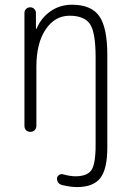

<svg xmlns="http://www.w3.org/2000/svg" viewBox="-20 -550 540 801"><path d="M82 -25.4V-496.1Q82 -505.9 88.9 -512.7Q95.7 -519.5 106 -519.5Q116.2 -519.5 123 -512.7Q129.9 -505.9 129.9 -496.1V-430.7Q129.9 -429.7 131.8 -429.7Q132.8 -429.7 132.8 -430.7Q152.3 -476.6 191.4 -503.4Q230.5 -530.3 280.3 -530.3Q360.4 -530.3 394 -482.9Q427.7 -435.5 427.7 -320.3V65.4Q427.7 155.3 398.4 192.9Q369.1 230.5 300.8 230.5Q276.4 230.5 242.2 222.7Q217.8 217.8 217.8 194.3Q217.8 186.5 225.6 180.7Q233.4 174.8 241.2 176.8Q273.4 185.5 293.9 185.5Q342.8 185.5 360.8 160.6Q378.9 135.7 378.9 54.7V-310.5Q378.9 -416 355 -450.2Q331.1 -484.4 270 -484.4Q209 -484.4 170.4 -427.2Q131.8 -370.1 131.8 -271.5V-25.4Q131.8 -14.6 125 -7.3Q118.2 0 106.9 0Q95.7 0 88.9 -6.8Q82 -13.7 82 -25.4Z"/></svg>

Font: Rounded Mgen+ 1m light
Style: Regular
Weight: 200
Designer: [Source Han Sans]
Ryoko NISHIZUKA  (kana & ideographs); Paul D. Hunt (Latin, Greek & Cyrillic); Wenlong ZHANG  (bopomofo
Version: Version 1.059.20150602